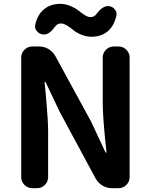

<svg xmlns="http://www.w3.org/2000/svg" viewBox="-20 -983 788 1003"><path d="M148.4 0Q125 0 107.9 -17.1Q90.8 -34.2 90.8 -57.6V-682.6Q90.8 -706.1 107.9 -723.1Q125 -740.2 148.4 -740.2H184.6Q210.9 -740.2 233.9 -726.6Q256.8 -712.9 269.5 -689.5L457 -345.7L530.3 -188.5Q531.2 -185.5 533.7 -185.5Q536.1 -185.5 536.1 -188.5Q516.6 -368.2 516.6 -445.3V-682.6Q516.6 -706.1 533.7 -723.1Q550.8 -740.2 574.2 -740.2H599.6Q623 -740.2 640.1 -723.1Q657.2 -706.1 657.2 -682.6V-57.6Q657.2 -34.2 640.1 -17.1Q623 0 599.6 0H564.5Q538.1 0 515.1 -13.7Q492.2 -27.3 479.5 -50.8L293 -396.5L218.8 -552.7Q217.8 -554.7 215.3 -554.7Q212.9 -554.7 212.9 -552.7Q214.8 -538.1 218.8 -493.2Q222.7 -448.2 224.6 -424.3Q226.6 -400.4 229 -363.3Q231.4 -326.2 231.4 -296.9V-57.6Q231.4 -34.2 214.4 -17.1Q197.3 0 173.8 0ZM458 -791Q430.7 -791 404.8 -801.8Q378.9 -812.5 363.3 -825.7Q347.7 -838.9 330.1 -849.6Q312.5 -860.4 298.8 -860.4Q279.3 -860.4 267.6 -843.8Q238.3 -802.7 210 -802.7Q209 -802.7 207 -802.7H206.1Q185.5 -804.7 172.9 -820.3Q163.1 -831.1 163.1 -844.7Q163.1 -849.6 164.1 -854.5Q176.8 -908.2 210.9 -935.5Q245.1 -962.9 293.9 -962.9Q321.3 -962.9 347.2 -952.1Q373 -941.4 388.7 -928.7Q404.3 -916 421.9 -904.8Q439.5 -893.6 453.1 -893.6Q471.7 -893.6 483.4 -909.2Q514.6 -951.2 543.9 -951.2Q544.9 -951.2 546.9 -951.2Q566.4 -950.2 579.1 -934.6Q588.9 -923.8 588.9 -910.2Q588.9 -905.3 587.9 -900.4Q575.2 -845.7 541.5 -818.4Q507.8 -791 458 -791Z"/></svg>

Font: Gen Jyuu Gothic Bold
Style: Bold
Weight: 700
Designer: [Source Han Sans]
Ryoko NISHIZUKA  (kana & ideographs); Paul D. Hunt (Latin, Greek & Cyrillic); Wenlong ZHANG  (bopomofo
Version: Version 1.002.20150607